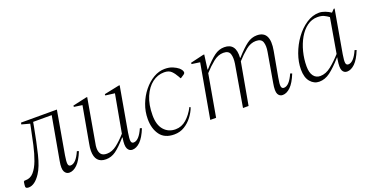

<svg xmlns="http://www.w3.org/2000/svg" viewBox="-37 -920 2675 1389"><g transform="rotate(-20 1300.5 -225.0)"><path d="M327 10Q303 10 290.5 -13Q278 -36 289 -95L348 -425H205L200 -396Q178 -277 156.5 -189.5Q135 -102 105 -57Q61 10 13 10Q-1 10 -6.5 4Q-12 -2 -9 -19L-6 -41L1 -47H10Q47 -47 72.5 -76Q98 -105 116.5 -154.5Q135 -204 149 -266.5Q163 -329 176 -395L181 -420L118 -437L121 -450H397L339 -119Q331 -72 334 -54Q337 -36 353 -36Q394 -36 430 -118L444 -113Q418 -48 388 -19Q358 10 327 10Z M609 10Q526 10 526 -85Q526 -108 532 -138L582 -417L519 -426V-436L626 -460H634L576 -129Q571 -106 571 -89Q571 -60 584 -43Q597 -26 629 -26Q669 -26 706 -55Q743 -84 779 -125L832 -417L761 -426V-436L876 -460H884L824 -119Q816 -72 819 -54Q822 -36 838 -36Q879 -36 915 -118L929 -113Q903 -48 873 -19Q843 10 812 10Q788 10 776 -13Q764 -36 774 -95L775 -98H771Q720 -40 685 -15Q650 10 609 10Z M1135 10Q1061 10 1026 -38Q991 -86 991 -160Q991 -218 1011.5 -272Q1032 -326 1066.5 -368.5Q1101 -411 1143 -435.5Q1185 -460 1229 -460Q1265 -460 1290.5 -449Q1316 -438 1332 -425Q1354 -405 1354 -389Q1354 -380 1345 -374L1319 -357H1315L1307 -372Q1291 -401 1272 -419.5Q1253 -438 1217 -438Q1167 -438 1125.5 -406.5Q1084 -375 1058.5 -315.5Q1033 -256 1033 -173Q1033 -100 1067 -61Q1101 -22 1156 -22Q1203 -22 1240 -54.5Q1277 -87 1304 -139H1306L1312 -134Q1299 -99 1274 -66Q1249 -33 1214 -11.5Q1179 10 1135 10Z M1414 0 1488 -417 1425 -426V-436L1527 -460H1535L1520 -349H1523Q1576 -408 1611.5 -434Q1647 -460 1688 -460Q1778 -460 1770 -348H1773Q1826 -407 1862 -433.5Q1898 -460 1939 -460Q2043 -460 2016 -312L1981 -119Q1972 -71 1975.5 -53.5Q1979 -36 1995 -36Q2036 -36 2072 -118L2086 -113Q2060 -48 2030 -19Q2000 10 1969 10Q1945 10 1933.5 -12Q1922 -34 1933 -95L1972 -321Q1980 -366 1970 -395Q1960 -424 1919 -424Q1878 -424 1841 -394Q1804 -364 1767 -323Q1766 -318 1765 -312L1709 0H1666L1721 -321Q1728 -366 1718.5 -395Q1709 -424 1668 -424Q1628 -424 1590.5 -394Q1553 -364 1516 -323L1459 0Z M2251 10Q2211 10 2183 -23Q2155 -56 2155 -118Q2155 -175 2176.5 -235Q2198 -295 2235 -346Q2272 -397 2319.5 -428.5Q2367 -460 2418 -460Q2440 -460 2464.5 -450.5Q2489 -441 2507 -428L2528 -450H2535L2477 -119Q2469 -71 2472 -53.5Q2475 -36 2491 -36Q2532 -36 2568 -118L2582 -113Q2556 -48 2526 -19Q2496 10 2465 10Q2441 10 2430 -12Q2419 -34 2429 -95L2432 -111H2430Q2375 -49 2335 -19.5Q2295 10 2251 10ZM2201 -126Q2201 -77 2220 -51.5Q2239 -26 2271 -26Q2315 -26 2356.5 -59.5Q2398 -93 2436 -136L2482 -403Q2466 -415 2446.5 -424.5Q2427 -434 2396 -434Q2352 -434 2316 -407.5Q2280 -381 2254.5 -336.5Q2229 -292 2215 -237Q2201 -182 2201 -126Z"/></g></svg>

Font: Spectral ExtraLight
Style: Italic
Weight: 275
Italic angle: -10°
Designer: Jean-Baptiste Levee
Foundry: Production Type
Version: Version 2.001